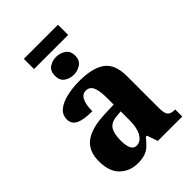

<svg xmlns="http://www.w3.org/2000/svg" viewBox="-251 -963 1078 1078"><g transform="rotate(-45 288.0 -424.0)"><path d="M149 -777V-858H420V-777ZM285 -596Q253 -596 229 -613Q205 -630 205 -667Q205 -704 229 -721Q253 -738 285 -738Q315 -738 340.5 -721Q366 -704 366 -667Q366 -630 340.5 -613Q315 -596 285 -596ZM187 10Q126 10 83 -30Q40 -70 40 -154Q40 -235 91.5 -274Q143 -313 248 -317L324 -320V-374Q324 -430 311.5 -458Q299 -486 269 -486Q241 -486 227 -458Q213 -430 213 -378Q145 -378 112 -394Q79 -410 79 -446Q79 -483 106.5 -505.5Q134 -528 180.5 -539Q227 -550 282 -550Q386 -550 438 -512Q490 -474 490 -380V-126Q490 -85 502 -70.5Q514 -56 546 -56H549V0H355L333 -64H324Q303 -38 285 -21.5Q267 -5 244 2.5Q221 10 187 10ZM252 -65Q285 -65 305 -99.5Q325 -134 325 -191V-265L291 -262Q244 -258 226.5 -230.5Q209 -203 209 -150Q209 -65 252 -65Z"/></g></svg>

Font: Noto Serif SemiCondensed ExtraBold
Style: Regular
Weight: 800
Width: 4
Designer: Monotype Design Team
Foundry: Monotype Imaging Inc.
Version: Version 2.015